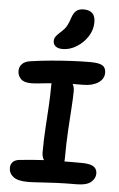

<svg xmlns="http://www.w3.org/2000/svg" viewBox="-65 -1051 688 1106"><g transform="rotate(5 279.0 -498.0)"><path d="M107 -557Q66 -557 48 -576Q30 -595 30 -622Q30 -646 46.5 -662.5Q63 -679 95 -683Q149 -691 209 -696.5Q269 -702 328.5 -705Q388 -708 439 -708Q487 -708 507.5 -696Q528 -684 528 -654Q528 -618 494.5 -596Q461 -574 407 -574Q352 -574 311.5 -572.5Q271 -571 241 -568.5Q211 -566 187.5 -563.5Q164 -561 145 -559Q126 -557 107 -557ZM292 -88Q255 -88 232 -109Q209 -130 209 -165Q209 -237 213.5 -306Q218 -375 221.5 -438Q225 -501 225 -552Q225 -585 236 -601Q247 -617 275 -617Q308 -617 332.5 -593Q357 -569 357 -535Q357 -498 353 -439.5Q349 -381 344.5 -305.5Q340 -230 340 -141Q340 -88 292 -88ZM139 11Q81 11 55 -9Q29 -29 29 -61Q29 -81 41.5 -94.5Q54 -108 80 -111Q122 -115 157 -118Q192 -121 224.5 -122.5Q257 -124 289.5 -124.5Q322 -125 357.5 -125Q393 -125 435 -125Q473 -125 493 -118Q513 -111 520.5 -98.5Q528 -86 528 -71Q528 -42 502.5 -21Q477 0 420 0Q355 0 300 2.5Q245 5 204 8Q163 11 139 11ZM272 -769Q245 -769 231 -780.5Q217 -792 217 -810Q217 -826 226 -838Q235 -850 252 -865Q276 -886 286.5 -905Q297 -924 306 -953Q317 -985 333.5 -996Q350 -1007 373 -1007Q407 -1007 424 -990Q441 -973 441 -939Q441 -894 416 -855.5Q391 -817 352 -793Q313 -769 272 -769Z"/></g></svg>

Font: Shantell Sans SemiBold
Style: Regular
Weight: 600
Designer: Stephen Nixon, Anya Danilova, Shantell Martin
Foundry: Arrow Type
Version: Version 1.011;[c5ecc13dd]